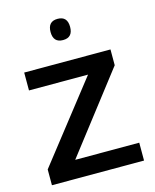

<svg xmlns="http://www.w3.org/2000/svg" viewBox="-112 -816 718 892"><g transform="rotate(-15 247.0 -370.0)"><path d="M26 0V-76L321 -453H37V-539H452V-463L161 -86H469V0ZM251 -638Q204 -638 204 -689Q204 -740 251 -740Q298 -740 298 -689Q298 -638 251 -638Z"/></g></svg>

Font: Georama Medium
Style: Regular
Weight: 500
Designer: Jean-Baptiste Levee
Foundry: Production Type
Version: Version 1.000